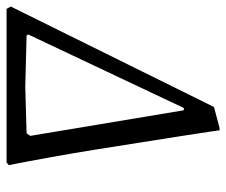

<svg xmlns="http://www.w3.org/2000/svg" viewBox="-87 -617 689 585"><g transform="rotate(90 257.5 -324.5)"><path d="M-15 -13 291 -632 355 -649H362Q362 -649 366.5 -617.5Q371 -586 379.5 -532.5Q388 -479 398.5 -412Q409 -345 420.5 -273Q432 -201 444.5 -132Q457 -63 468 -7L460 0H-8ZM379 -72 301 -540H294L70 -66L73 -61L229 -57L371 -61Z"/></g></svg>

Font: Alegreya
Style: Italic
Weight: 400
Italic angle: -7°
Designer: Juan Pablo del Peral
Foundry: Huerta Tipografica
Version: Version 2.009